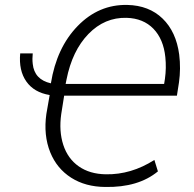

<svg xmlns="http://www.w3.org/2000/svg" viewBox="-20 -740 777 770"><path d="M402.3 9.8Q322.8 9.3 265.4 -27.3Q208 -64 181.6 -128.9Q153.8 -197.8 166 -283.2L179.2 -358.9Q116.7 -369.1 85.7 -413.1Q54.7 -457 61 -525.9H111.3Q108.9 -503.4 111.3 -483.9Q117.7 -420.9 184.1 -405.8Q207 -548.8 291.5 -635.7Q376 -722.7 490.7 -720.2Q577.6 -718.3 632.1 -665.5Q686.5 -612.8 698.7 -521Q705.6 -464.8 697.8 -409.7L689.5 -356.4H237.3L225.6 -282.7Q215.8 -213.9 233.9 -158.7Q252 -103.5 295.9 -72.8Q339.8 -42 404.3 -41Q505.9 -39.1 599.1 -98.6L613.3 -52.7Q534.7 12.2 402.3 9.8ZM243.2 -403.3H638.2L641.6 -424.8Q647.5 -467.8 643.1 -510.7Q635.7 -583 595.2 -624.8Q554.7 -666.5 487.8 -668.5Q399.9 -670.9 334.7 -603.8Q269.5 -536.6 246.6 -420.4Z"/></svg>

Font: RobotoInd Light
Style: Italic
Weight: 300
Italic angle: -12°
Designer: Google
Version: Version 2.001151; 2014